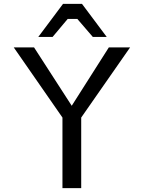

<svg xmlns="http://www.w3.org/2000/svg" viewBox="-20 -970 743 993"><path d="M351 -423 156 -725H51L303 -362V3H400V-362L653 -725H543ZM330 -872H380L460 -779H532L404 -950H306L178 -779H252Z"/></svg>

Font: Sawarabi Gothic
Style: Regular
Weight: 400
Designer: mshio (mshio@users.sourceforge.jp)
Version: Version 20141215